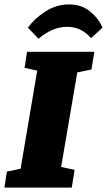

<svg xmlns="http://www.w3.org/2000/svg" viewBox="-45 -847 483 867"><path d="M304 -520 231 -93 292 -80 279 0H-25L-14 -72L48 -85L123 -528L66 -541L77 -613H381L368 -533ZM81 -722Q111 -764 160.5 -795.5Q210 -827 267 -827Q323 -827 361.5 -795.5Q400 -764 418 -722L366 -675Q322 -726 258 -726Q225 -726 192 -712Q159 -698 129 -672Z"/></svg>

Font: Grenze Black
Style: Italic
Weight: 900
Italic angle: -10°
Designer: Renata Polastri
Foundry: Omnibus-Type
Version: Version 1.002; ttfautohint (v1.8)